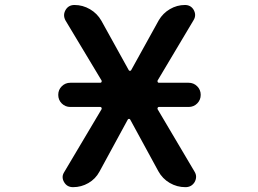

<svg xmlns="http://www.w3.org/2000/svg" viewBox="-20 -775 1040 774"><path d="M727.5 -20.5Q693.4 -20.5 664.1 -37.6Q634.8 -54.7 618.2 -85L504.9 -293Q502.9 -295.9 500 -295.9Q497.1 -295.9 495.1 -293L380.9 -83Q365.2 -53.7 336.4 -37.1Q307.6 -20.5 274.4 -20.5Q250 -20.5 238.3 -41Q232.4 -50.8 232.4 -61.5Q232.4 -71.3 239.3 -82L389.6 -335Q390.6 -337.9 389.2 -340.8Q387.7 -343.8 384.8 -343.8H263.7Q243.2 -343.8 229 -357.9Q214.8 -372.1 214.8 -392.6Q214.8 -413.1 229 -427.2Q243.2 -441.4 263.7 -441.4H384.8Q387.7 -441.4 389.2 -444.3Q390.6 -447.3 389.6 -450.2L244.1 -692.4Q238.3 -703.1 238.3 -713.9Q238.3 -723.6 244.1 -734.4Q255.9 -754.9 280.3 -754.9Q313.5 -754.9 342.8 -737.8Q372.1 -720.7 388.7 -691.4L499 -492.2Q501 -489.3 503.9 -489.3Q506.8 -489.3 508.8 -492.2L620.1 -693.4Q636.7 -721.7 665 -738.3Q693.4 -754.9 725.6 -754.9Q749 -754.9 760.7 -735.4Q766.6 -724.6 766.6 -714.8Q766.6 -704.1 760.7 -694.3L615.2 -450.2Q614.3 -447.3 615.7 -444.3Q617.2 -441.4 620.1 -441.4H740.2Q760.7 -441.4 774.9 -427.2Q789.1 -413.1 789.1 -392.6Q789.1 -372.1 774.9 -357.9Q760.7 -343.8 740.2 -343.8H620.1Q617.2 -343.8 615.7 -340.8Q614.3 -337.9 615.2 -335L763.7 -84Q770.5 -73.2 770.5 -62.5Q770.5 -51.8 764.6 -41Q752 -20.5 727.5 -20.5Z"/></svg>

Font: Rounded-X Mgen+ 1mn medium
Style: Regular
Weight: 500
Designer: [Source Han Sans]
Ryoko NISHIZUKA  (kana & ideographs); Paul D. Hunt (Latin, Greek & Cyrillic); Wenlong ZHANG  (bopomofo
Version: Version 1.059.20150602